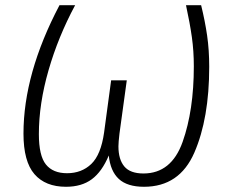

<svg xmlns="http://www.w3.org/2000/svg" viewBox="-20 -705 879 736"><path d="M70 -193Q70 -423 208 -685H268Q203 -564 166 -435.5Q129 -307 129 -191Q129 -108 156 -74.5Q183 -41 237 -41Q293 -41 330 -76.5Q367 -112 379 -197L406 -397H466L438 -193Q434 -159 434 -144Q434 -94 456.5 -67Q479 -40 530 -40Q637 -40 680 -161Q723 -282 723 -451Q723 -509 715.5 -562.5Q708 -616 693 -685H751Q766 -624 774 -568.5Q782 -513 782 -449Q782 -251 725 -120Q668 11 532 11Q468 11 435.5 -19Q403 -49 397 -109Q371 -47 332 -18Q293 11 233 11Q154 11 112 -37.5Q70 -86 70 -193Z"/></svg>

Font: Fira Sans Light
Style: Italic
Weight: 300
Italic angle: -8°
Designer: bBox Type GmbH & Carrois Corporate GbR & Edenspiekermann AG
Foundry: bBox Type GmbH & Carrois Corporate GbR & Edenspiekermann AG
Version: Version 4.301